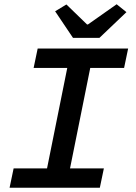

<svg xmlns="http://www.w3.org/2000/svg" viewBox="-20 -882 640 902"><path d="M25 0 44 -91H201L296 -563H138L157 -654H582L563 -563H404L309 -91H468L449 0ZM323 -704 239 -829 292 -861 389 -767H393L528 -862L574 -825L447 -704Z"/></svg>

Font: Source Code Pro Semibold
Style: Italic
Weight: 600
Italic angle: -11°
Monospace: yes
Designer: Paul D. Hunt, Teo Tuominen
Foundry: Adobe Systems Incorporated
Version: Version 1.050;PS 1.000;hotconv 16.6.51;makeotf.lib2.5.65220